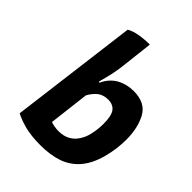

<svg xmlns="http://www.w3.org/2000/svg" viewBox="-218 -856 988 988"><g transform="rotate(45 276.0 -362.5)"><path d="M61.5 -21.5Q92.8 -4.9 140.6 7.8Q189.5 19.5 252.9 19.5Q324.2 19.5 378.9 1Q433.6 -18.6 469.7 -60.5Q507.8 -104.5 527.3 -175.8Q545.9 -246.1 545.9 -313.5Q545.9 -398.4 513.7 -458Q480.5 -517.6 396.5 -517.6Q344.7 -517.6 302.7 -494.1Q261.7 -469.7 241.2 -423.8Q238.3 -423.8 234.4 -423.8Q244.1 -460 253.9 -501Q262.7 -543 266.6 -583Q273.4 -636.7 285.2 -745.1Q241.2 -745.1 207 -738.3Q173.8 -732.4 150.4 -718.8Q121.1 -486.3 61.5 -21.5ZM237.3 -328.1Q253.9 -357.4 276.4 -376Q299.8 -393.6 334 -393.6Q370.1 -393.6 387.7 -370.1Q405.3 -346.7 405.3 -288.1Q405.3 -250 396.5 -210Q387.7 -169.9 364.3 -140.6Q348.6 -121.1 325.2 -109.4Q300.8 -97.7 267.6 -97.7Q252 -97.7 235.4 -100.6Q219.7 -103.5 210.9 -107.4Q219.7 -180.7 237.3 -328.1Z"/></g></svg>

Font: cl
Style: Bold Italic
Weight: 400
Designer: Mitja Miklavcic
Version: Version 7.504; 2011; Build 1022